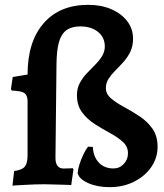

<svg xmlns="http://www.w3.org/2000/svg" viewBox="-20 -762 677 794"><path d="M433.3 12Q382.5 12 344.5 -4.9Q306.5 -21.7 301.1 -46.4Q302 -60.9 308.4 -81.7Q314.9 -102.5 324.8 -123.1Q334.7 -143.7 344 -155.4L363.9 -154.5Q365.7 -114 388.7 -89.7Q411.6 -65.4 449 -65.4Q474.5 -65.4 491.8 -83.9Q509.2 -102.4 509.2 -128.1Q509.2 -156 488.1 -175.2Q467 -194.4 435.4 -211.5Q403.7 -228.6 372.1 -248.8Q340.4 -269.1 319.3 -297.6Q298.2 -326.2 298.2 -369Q298.2 -396.1 309.6 -417.9Q321.1 -439.7 338.3 -458.1Q355.5 -476.5 373.1 -493.8Q390.6 -511.2 402 -529.8Q413.4 -548.4 413.4 -569.5Q413.4 -607.2 385.5 -630Q357.6 -652.8 311.2 -652.8Q276.4 -652.8 254.8 -637.1Q233.2 -621.4 223.6 -587.2Q214.1 -553 213.6 -495.7L209.4 -112Q208.3 -65.1 243 -65.1Q260.5 -65.1 270.5 -65.8Q280.5 -66.6 280.5 -66.6L283.8 -62.1L274.6 3.4Q274.6 3.4 262.5 2.6Q250.3 1.9 232 1.7Q213.7 1.5 195 0.7Q176.2 0 163 0Q145.1 0 122.6 0.7Q100.2 1.5 79.4 2.7Q58.7 3.9 45.1 4.6Q31.6 5.4 31.6 5.8L38.4 -54.8Q71.1 -58.9 82.6 -72.9Q94 -86.8 94 -119.7V-346.9Q92.6 -369.9 79.7 -377.9Q66.9 -386 29.2 -387.4L25.2 -393.4L32.7 -443.6L94 -453.7Q94 -589.6 160.4 -665.8Q226.8 -742 344.9 -742Q398.8 -742 440.6 -723.8Q482.3 -705.6 506.3 -674.1Q530.2 -642.5 530.2 -602Q530.2 -571.6 519.1 -548.3Q507.9 -525.1 491 -506.2Q474 -487.2 457 -470.4Q440.1 -453.5 428.9 -436.1Q417.8 -418.6 417.8 -397.9Q417.8 -373.3 439.3 -355Q460.9 -336.8 492.9 -319.5Q525 -302.3 556.7 -281.4Q588.5 -260.5 610.1 -230.4Q631.6 -200.2 631.6 -155.1Q631.6 -108.6 605.3 -70.8Q579 -32.9 534 -10.5Q489 12 433.3 12Z"/></svg>

Font: Alegreya
Style: Regular
Weight: 400
Designer: Juan Pablo del Peral
Foundry: Huerta Tipografica
Version: Version 2.009